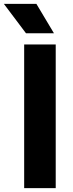

<svg xmlns="http://www.w3.org/2000/svg" viewBox="-58 -969 374 989"><path d="M66.5 0V-740H229V0ZM76 -797.5 -38 -949H129.5L220 -797.5Z"/></svg>

Font: Encode Sans SC
Style: Bold
Weight: 700
Version: Version 3.002